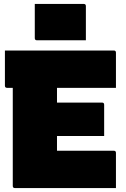

<svg xmlns="http://www.w3.org/2000/svg" viewBox="-20 -957 640 977"><path d="M157 -937H406Q417 -937 417 -926V-752H168Q157 -752 157 -763ZM56 0Q45 0 45 -11V-510H16Q5 -510 5 -521V-700H559Q570 -700 570 -689V-510H270V-435H499Q510 -435 510 -424V-265H270V-190H559Q570 -190 570 -179V0Z"/></svg>

Font: Recursive Mn Lnr St XBk
Style: Regular
Weight: 1000
Monospace: yes
Version: Version 1.079;hotconv 1.0.112;makeotfexe 2.5.65598; ttfautoh